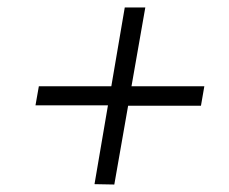

<svg xmlns="http://www.w3.org/2000/svg" viewBox="-20 -512 612 514"><path d="M75 -230H269L233 -19L286 -18L323 -229H518L527 -281H332L369 -492H314L278 -281H84Z"/></svg>

Font: Jost Light
Style: Italic
Weight: 300
Italic angle: -5°
Version: Version 3.710